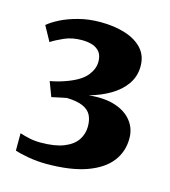

<svg xmlns="http://www.w3.org/2000/svg" viewBox="-81 -970 553 623"><g transform="rotate(15 195.5 -658.0)"><path d="M130 -413Q100 -413 70 -418.2Q40 -423.5 24 -429V-487.5Q39.5 -482.5 56.5 -478.8Q73.5 -475 94 -475Q142.5 -475 172.2 -487Q202 -499 215.8 -519.5Q229.5 -540 229.5 -565Q229.5 -587.5 221.5 -603Q213.5 -618.5 194 -627.2Q174.5 -636 140 -637Q134 -636 124.8 -634Q115.5 -632 106 -630Q96.5 -628 90 -626.5L71.5 -675.5Q86 -678 101 -682.2Q116 -686.5 129 -691.5Q172.5 -708 190.2 -730.5Q208 -753 208 -777Q208 -797 199 -808.8Q190 -820.5 174.5 -825.8Q159 -831 138.5 -831Q105.5 -831 79.8 -819.5Q54 -808 38 -797.5L10.5 -847.5Q25 -860 50.2 -872.8Q75.5 -885.5 109 -894.2Q142.5 -903 181.5 -903Q228 -903 264.8 -891.5Q301.5 -880 322.8 -856.8Q344 -833.5 344 -798Q344 -764.5 325.8 -738Q307.5 -711.5 276.2 -693Q245 -674.5 205.5 -663.5Q258 -669 294.5 -657Q331 -645 350.2 -620.2Q369.5 -595.5 369.5 -563.5Q370 -519 344.2 -485.2Q318.5 -451.5 265.2 -432.2Q212 -413 130 -413Z"/></g></svg>

Font: Merriweather 48pt Black
Style: Regular
Weight: 900
Version: Version 2.100